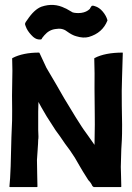

<svg xmlns="http://www.w3.org/2000/svg" viewBox="-20 -752 534 774"><path d="M472 -439Q470 -390 471 -326Q473 -231 472 -213Q472 -196 469 -150Q467 -88 467 -79Q467 -61 468 -42Q469 -24 469 0Q469 2 467 2H388H358Q354 0 352 -3Q347 -15 336 -26Q311 -65 301 -83Q282 -118 262 -146L242 -173Q220 -206 204 -227Q174 -273 168 -283Q142 -327 135 -341Q135 -319 134 -302V-269V-228Q136 -195 134 -189Q134 -178 131.5 -144Q129 -110 129 -107Q129 -73 130 -47Q131 -22 131 0Q131 2 129 2H74H20Q18 2 18 0Q21 -27 23 -82Q25 -174 26 -198Q30 -279 29 -307Q28 -378 29 -403Q31 -475 29 -516Q29 -517 30 -518Q73 -540 137 -540Q138 -540 139 -539L167 -479Q167 -478 207 -411L238 -357Q297 -259 309 -242Q310 -240 316 -231.5Q322 -223 335 -205Q348 -187 361 -168V-169Q363 -269 362 -291Q361 -360 361 -395Q362 -458 360 -516Q360 -517 361 -518Q404 -540 474 -540Q475 -540 475 -538Q475 -528 472 -439ZM106 -611Q90 -628 84 -645Q80 -654 81 -657Q82 -662 90 -672Q118 -714 147 -725Q197 -742 242 -719Q244 -719 256.5 -711.5Q269 -704 273 -702Q287 -698 307 -700Q329 -703 342 -716L344 -720Q346 -723 348 -726Q350 -729 352 -729Q355 -730 363 -727Q380 -722 394 -705.5Q408 -689 413 -671V-670V-669Q393 -619 338 -603Q316 -597 287 -606Q271 -610 249 -626Q231 -640 204 -635Q178 -632 159 -610L150 -599Q150 -598 149 -597Q148 -594 147 -594Q145 -592 136 -593Q121 -594 106 -611Z"/></svg>

Font: Tovari Sans
Style: Bold
Weight: 700
Designer: Verneri Kontto, Denis Ignatov
Foundry: Verneri Kontto
Version: Version 1.10 May 7, 2019